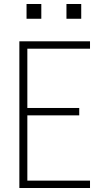

<svg xmlns="http://www.w3.org/2000/svg" viewBox="-20 -942 540 962"><path d="M77 0V-735H431V-698H117V-401H377V-364H117V-37H431V0ZM313 -848V-922H387V-848ZM113 -848V-922H187V-848Z"/></svg>

Font: Iosevka SS04 Extralight
Style: Regular
Weight: 200
Monospace: yes
Designer: Belleve Invis
Foundry: Belleve Invis
Version: Version 19.0.0; ttfautohint (v1.8.4)